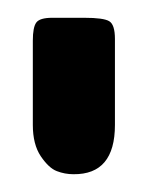

<svg xmlns="http://www.w3.org/2000/svg" viewBox="-20 38 168 217"><path d="M17.1 84Q17.1 68.8 21 63.5Q24.9 58.1 39.1 58.1H75.2Q97.2 58.1 103.5 62Q109.9 65.9 109.9 82V179.2Q109.9 235.4 63 234.9Q53.2 234.9 44.2 231.4Q35.2 228 26.1 214.6Q17.1 201.2 17.1 179.2Z"/></svg>

Font: CMU Concrete
Style: Bold
Weight: 700
Version: Version 0.7.0